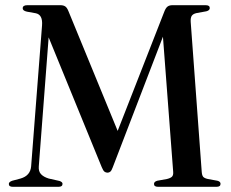

<svg xmlns="http://www.w3.org/2000/svg" viewBox="-20 -720 889 740"><path d="M221 -11.5Q221 0 205.5 0H29.5Q14 0 14 -11Q14 -19 27.5 -23.5L59.5 -32Q97 -43 100 -79L142 -621.5Q145.5 -663.5 117.5 -669L84 -675Q67.5 -678.5 67.5 -688Q67.5 -700 85.5 -700H212.5Q224.5 -700 231.5 -695.2Q238.5 -690.5 244 -676.5L433.5 -215.5L613 -674.5Q618.5 -689 625.5 -694.5Q632.5 -700 645 -700H772.5Q788.5 -700 788.5 -689Q788.5 -680 775.5 -676.5L737 -669.5Q724 -666.5 719 -659Q714 -651.5 715 -635.5L757.5 -57.5Q758.5 -44 763.2 -38.5Q768 -33 781.5 -30L817.5 -23.5Q830 -20.5 830 -11.5Q830 0 814.5 0H589.5Q573.5 0 573.5 -11Q573.5 -20 586.5 -23.5L623 -30Q637.5 -33.5 643 -39.2Q648.5 -45 647.5 -57.5L608 -578.5L414.5 -75Q410 -62.5 405.2 -58.5Q400.5 -54.5 394.5 -54.5Q387.5 -54.5 382.5 -58.5Q377.5 -62.5 372 -76L167.5 -576L129.5 -78.5Q128 -59.5 138 -48.8Q148 -38 167.5 -32L209.5 -22.5Q221 -18.5 221 -11.5Z"/></svg>

Font: Fraunces 72pt S000
Style: Regular
Weight: 400
Version: Version 1.000; ttfautohint (v1.8.3)